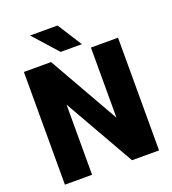

<svg xmlns="http://www.w3.org/2000/svg" viewBox="-159 -1020 1019 1138"><g transform="rotate(-20 351.0 -450.5)"><path d="M647.5 0H477.1L225.1 -442.4V0H53.7V-710.9H225.1L476.6 -268.6V-710.9H647.5ZM433.1 -748H299.3L161.6 -901.4H335.4Z"/></g></svg>

Font: Roboto Black
Style: Regular
Weight: 900
Designer: Google
Version: Version 2.134; 2016